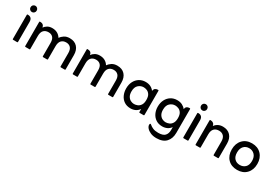

<svg xmlns="http://www.w3.org/2000/svg" viewBox="40 -1383 3473 2423"><g transform="rotate(30 1776.0 -171.0)"><path d="M46 -467Q46 -487 59 -500Q72 -513 91 -513Q109 -513 122 -500Q135 -487 135 -467Q135 -448 122 -435Q109 -422 91 -422Q72 -422 59 -435Q46 -448 46 -467ZM61 0Q53 0 53 -9V-359Q53 -368 61 -368H66Q95 -368 111.5 -351Q128 -334 128 -299V-9Q128 0 120 0Z M305 -319Q320 -342 348.5 -359Q377 -376 417 -376Q461 -376 493 -358Q525 -340 544 -308Q562 -334 593.5 -355Q625 -376 672 -376Q743 -376 782.5 -333Q822 -290 822 -216V-9Q822 0 814 0H756Q748 0 748 -9V-203Q748 -256 724 -281.5Q700 -307 659 -307Q616 -307 590.5 -280.5Q565 -254 565 -199V-9Q565 0 557 0H498Q490 0 490 -9V-203Q490 -256 466.5 -281.5Q443 -307 402 -307Q358 -307 332.5 -280.5Q307 -254 307 -199V-9Q307 0 300 0H241Q233 0 233 -9V-360Q233 -368 241 -368H246Q296 -368 305 -319Z M998 -319Q1013 -342 1041.5 -359Q1070 -376 1110 -376Q1154 -376 1186 -358Q1218 -340 1237 -308Q1255 -334 1286.5 -355Q1318 -376 1365 -376Q1436 -376 1475.5 -333Q1515 -290 1515 -216V-9Q1515 0 1507 0H1449Q1441 0 1441 -9V-203Q1441 -256 1417 -281.5Q1393 -307 1352 -307Q1309 -307 1283.5 -280.5Q1258 -254 1258 -199V-9Q1258 0 1250 0H1191Q1183 0 1183 -9V-203Q1183 -256 1159.5 -281.5Q1136 -307 1095 -307Q1051 -307 1025.5 -280.5Q1000 -254 1000 -199V-9Q1000 0 993 0H934Q926 0 926 -9V-360Q926 -368 934 -368H939Q989 -368 998 -319Z M1897 -52Q1875 -21 1844 -6Q1813 9 1775 9Q1720 9 1681.5 -17Q1643 -43 1623 -87Q1603 -131 1603 -184Q1603 -240 1625 -283.5Q1647 -327 1686.5 -352Q1726 -377 1778 -377Q1820 -377 1851.5 -361Q1883 -345 1901 -319Q1906 -345 1921 -356.5Q1936 -368 1959 -368H1964Q1971 -368 1971 -359V-9Q1971 0 1964 0H1905Q1897 0 1897 -9ZM1786 -61Q1811 -61 1836.5 -71.5Q1862 -82 1879.5 -109Q1897 -136 1897 -184Q1897 -233 1879.5 -259.5Q1862 -286 1837 -296Q1812 -306 1789 -306Q1746 -306 1713 -276Q1680 -246 1680 -184Q1680 -139 1696.5 -112Q1713 -85 1737.5 -73Q1762 -61 1786 -61Z M2357 -54Q2336 -24 2304.5 -9Q2273 6 2235 6Q2181 6 2142.5 -19.5Q2104 -45 2083.5 -88Q2063 -131 2063 -184Q2063 -240 2085 -283.5Q2107 -327 2146.5 -352Q2186 -377 2238 -377Q2280 -377 2311.5 -361Q2343 -345 2362 -319Q2366 -345 2381 -356.5Q2396 -368 2419 -368H2424Q2432 -368 2432 -360V-12Q2432 70 2385.5 120.5Q2339 171 2245 171Q2196 171 2159.5 155Q2123 139 2103 115.5Q2083 92 2083 68Q2083 61 2086 56Q2089 51 2094 51Q2098 51 2100 53Q2102 55 2106 58Q2126 76 2156 88.5Q2186 101 2232 101Q2301 101 2329 71Q2357 41 2357 -12ZM2246 -61Q2271 -61 2296.5 -71.5Q2322 -82 2339.5 -109Q2357 -136 2357 -184Q2357 -233 2339.5 -259.5Q2322 -286 2297 -296Q2272 -306 2249 -306Q2206 -306 2173 -276Q2140 -246 2140 -184Q2140 -139 2156.5 -112Q2173 -85 2197.5 -73Q2222 -61 2246 -61Z M2530 -467Q2530 -487 2543 -500Q2556 -513 2575 -513Q2593 -513 2606 -500Q2619 -487 2619 -467Q2619 -448 2606 -435Q2593 -422 2575 -422Q2556 -422 2543 -435Q2530 -448 2530 -467ZM2545 0Q2537 0 2537 -9V-359Q2537 -368 2545 -368H2550Q2579 -368 2595.5 -351Q2612 -334 2612 -299V-9Q2612 0 2604 0Z M2788 -318Q2804 -343 2834 -359.5Q2864 -376 2904 -376Q2974 -376 3014 -333Q3054 -290 3054 -216V-9Q3054 0 3046 0H2987Q2979 0 2979 -9V-202Q2979 -255 2954 -281Q2929 -307 2887 -307Q2842 -307 2816 -280.5Q2790 -254 2790 -198V-9Q2790 0 2783 0H2724Q2716 0 2716 -9V-359Q2716 -368 2724 -368H2729Q2752 -368 2768 -355Q2784 -342 2788 -318Z M3328 9Q3243 9 3192.5 -43.5Q3142 -96 3142 -183Q3142 -270 3192.5 -323.5Q3243 -377 3327 -377Q3412 -377 3463 -323.5Q3514 -270 3514 -184Q3514 -97 3463.5 -44Q3413 9 3328 9ZM3327 -62Q3374 -62 3405.5 -92Q3437 -122 3437 -183Q3437 -242 3405.5 -274Q3374 -306 3327 -306Q3279 -306 3249 -274Q3219 -242 3219 -183Q3219 -124 3249 -93Q3279 -62 3327 -62Z"/></g></svg>

Font: Zain
Style: Regular
Weight: 400
Designer: Zain,Boutros
Foundry: Mobile Telecommunications Company (Zain), 2024
Version: Version 1.51; ttfautohint (v1.8.4)